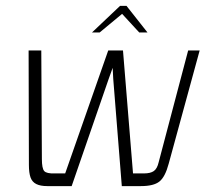

<svg xmlns="http://www.w3.org/2000/svg" viewBox="-20 -631 703 651"><path d="M140 0Q117 0 103 -7Q89 -14 83.5 -29.5Q78 -45 78 -72L77 -460H120L122 -92Q122 -60 130 -51Q138 -42 166 -43H201L347 -460H397L431 -43H468Q490 -43 501.5 -51Q513 -59 518 -81L618 -460H657L552 -76Q540 -31 520.5 -15.5Q501 0 458 0H393L364 -363L362 -401L348 -362L223 0ZM292 -521 387 -611H409L480 -521H452L394 -584L318 -521Z"/></svg>

Font: Genos Light
Style: Italic
Weight: 300
Italic angle: -8°
Designer: Robert E. Leuschke
Foundry: Robert E. Leuschke
Version: Version 1.010